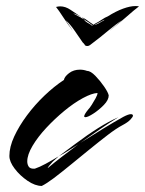

<svg xmlns="http://www.w3.org/2000/svg" viewBox="-20 -607 479 634"><path d="M427 -587Q435 -587 439 -586Q423 -574 397 -551Q371 -528 344 -507Q342 -506 349 -511.5Q356 -517 366 -525.5Q376 -534 383 -540Q364 -528 337 -505.5Q310 -483 290 -468L277 -458Q273 -455 268 -455Q263 -455 260 -458V-459Q259 -461 257 -463Q255 -465 253 -467Q242 -483 226.5 -505.5Q211 -528 197 -540Q203 -531 212 -518Q221 -505 219 -507Q203 -528 188.5 -550.5Q174 -573 165 -584Q169 -585 172 -585.5Q175 -586 179 -586Q196 -586 213 -574.5Q230 -563 248 -551Q242 -554 235.5 -557.5Q229 -561 221 -563L245 -550Q246 -549 247 -549L250 -547Q256 -545 260 -541Q259 -540 259 -539.5Q259 -539 263 -536Q268 -532 274 -529Q280 -526 284 -522Q285 -522 285 -522.5Q285 -523 286 -523Q280 -528 273.5 -532.5Q267 -537 260 -541Q260 -542 258 -544L250 -550Q256 -548 263.5 -543Q271 -538 282 -530Q283 -530 284.5 -528.5Q286 -527 288 -525Q290 -527 292.5 -528Q295 -529 296 -530Q306 -535 316 -542Q326 -549 336 -553Q363 -570 386.5 -578.5Q410 -587 427 -587ZM247 -549 245 -550Q242 -552 246.5 -549.5Q251 -547 247 -549ZM325 -542 290 -524Q299 -526 305 -529.5Q311 -533 318 -537Q323 -539 323.5 -540Q324 -541 325 -542ZM118 7Q96 7 71 -10Q46 -27 28.5 -50Q11 -73 11 -92Q11 -122 27 -156.5Q43 -191 69 -226Q95 -261 127 -291.5Q159 -322 191 -343Q193 -354 208 -365.5Q223 -377 244 -377Q256 -377 267 -373Q279 -373 295 -356.5Q311 -340 324 -321Q337 -302 339 -292Q339 -277 323 -260.5Q307 -244 288.5 -232Q270 -220 262 -220Q258 -220 258 -223Q258 -229 271 -245Q276 -250 283 -261Q290 -272 296 -283Q302 -294 302 -300Q283 -299 253.5 -283Q224 -267 192.5 -241Q161 -215 133 -185Q105 -155 87.5 -125.5Q70 -96 70 -74Q70 -64 75 -56.5Q80 -49 95 -50Q110 -55 130.5 -66Q151 -77 174 -91L154 -73Q151 -70 143 -60.5Q135 -51 139 -53Q159 -70 184.5 -89.5Q210 -109 238 -130Q222 -120 205.5 -109.5Q189 -99 174 -91L229 -132Q269 -162 304 -184Q339 -206 371 -220Q343 -203 310.5 -180.5Q278 -158 245 -135Q283 -159 320.5 -182Q358 -205 387 -221Q404 -230 412 -230Q419 -230 419 -225Q419 -221 410.5 -212Q402 -203 385 -194Q364 -183 336 -161.5Q308 -140 276 -114Q244 -88 213.5 -63Q183 -38 158 -19Q146 -10 136 -3.5Q126 3 118 7Z"/></svg>

Font: Smooch
Style: Regular
Weight: 400
Designer: Robert E. Leuschke
Foundry: Robert E. Leuschke
Version: Version 1.010; ttfautohint (v1.8.3)